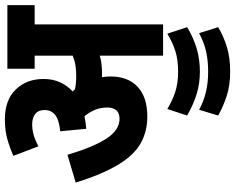

<svg xmlns="http://www.w3.org/2000/svg" viewBox="-106 -566 940 767"><g transform="rotate(-90 363.5 -182.0)"><path d="M442 -210Q442 -140 400.5 -101.5Q359 -63 282 -63Q223 -63 176 -89Q129 -115 90.5 -178Q52 -241 18 -349L129 -382Q160 -278 194 -226Q228 -174 273 -174Q296 -174 307 -187Q318 -200 318 -222Q318 -250 308.5 -272.5Q299 -295 283 -314Q259 -309 233 -307L223 -411Q267 -415 287.5 -430.5Q308 -446 308 -473Q308 -498 292.5 -510.5Q277 -523 250 -523Q209 -523 163 -498L125 -598Q156 -612 191 -622Q226 -632 271 -632Q348 -632 390 -588.5Q432 -545 432 -478Q432 -441 419 -412Q406 -383 382 -361Q387 -357 391 -352Q415 -347 443 -347Q466 -347 485.5 -350Q505 -353 525 -361V-513H473V-622H727V-513H650V0H525V-253Q509 -248 491.5 -246Q474 -244 456 -244Q448 -244 439 -244Q442 -227 442 -210ZM461 147Q413 147 370 133.5Q327 120 286 96L312 17Q345 37 380 48.5Q415 60 461 60Q509 60 543.5 49Q578 38 613 17L639 96Q598 121 554.5 134Q511 147 461 147ZM461 268Q407 268 364 254Q321 240 286 220L309 144Q345 163 381.5 171.5Q418 180 461 180Q505 180 541 172Q577 164 615 144L639 220Q602 242 559.5 255Q517 268 461 268Z"/></g></svg>

Font: Noto Sans Condensed
Style: Bold Italic
Weight: 700
Width: 3
Italic angle: -12°
Designer: Monotype Design Team
Foundry: Monotype Imaging Inc.
Version: Version 2.013; ttfautohint (v1.8.4.7-5d5b)